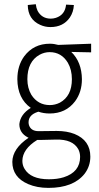

<svg xmlns="http://www.w3.org/2000/svg" viewBox="-20 -708 484 935"><path d="M222.7 -196.3Q165 -196.3 132.8 -246.1Q113.3 -279.3 113.3 -322.3Q113.3 -408.2 172.9 -441.4Q196.3 -454.1 221.7 -454.1Q279.3 -454.1 310.5 -402.3Q330.1 -368.2 330.1 -322.3Q330.1 -240.2 271.5 -208Q248 -196.3 222.7 -196.3ZM222.7 -495.1Q143.6 -495.1 97.7 -433.6Q64.5 -387.7 64.5 -322.3Q65.4 -228.5 129.9 -182.6Q79.1 -151.4 74.2 -103.5Q74.2 -60.5 115.2 -39.1Q118.2 -38.1 119.1 -37.1Q41 15.6 40 80.1Q40 155.3 117.2 188.5Q160.2 207 215.8 207Q336.9 207 391.6 138.7Q419.9 101.6 419.9 54.7Q419.9 -24.4 342.8 -55.7Q305.7 -70.3 255.9 -70.3L168 -69.3Q130.9 -69.3 121.1 -98.6Q119.1 -105.5 119.1 -112.3Q119.1 -147.5 161.1 -162.1Q165 -163.1 167 -164.1Q192.4 -155.3 221.7 -155.3Q300.8 -155.3 345.7 -214.8Q378.9 -259.8 378.9 -322.3Q377.9 -406.2 327.1 -455.1L423.8 -453.1V-495.1L263.7 -489.3Q243.2 -495.1 222.7 -495.1ZM217.8 165Q129.9 165 99.6 114.3Q88.9 96.7 88.9 75.2Q89.8 17.6 161.1 -26.4H173.8L252.9 -28.3Q334 -30.3 361.3 18.6Q370.1 36.1 370.1 55.7Q370.1 129.9 290 155.3Q258.8 165 217.8 165ZM115.2 -683.6Q116.2 -613.3 175.8 -586.9Q199.2 -576.2 225.6 -576.2Q288.1 -576.2 320.3 -623Q337.9 -649.4 339.8 -683.6L301.8 -685.5Q296.9 -635.7 252 -621.1Q239.3 -617.2 227.5 -617.2Q183.6 -617.2 163.1 -655.3Q156.2 -669.9 154.3 -687.5Z"/></svg>

Font: Yaldevi Colombo Light
Style: Regular
Weight: 300
Designer: Sol Matas, Denzil Rajitha, Kosala Senevirathne and Pathum Egodawatta
Foundry: Mooniak
Version: Version 1.020 ; ttfautohint (v1.6)